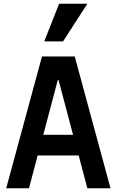

<svg xmlns="http://www.w3.org/2000/svg" viewBox="-20 -1000 620 1020"><path d="M134 0 180 -174H398L444 0H567L377 -700H203L13 0ZM210 -284 287 -575H291L368 -284ZM444 -980H294L215 -780H315Z"/></svg>

Font: CommitMono-dimboump
Style: Bold
Weight: 700
Monospace: yes
Designer: Eigil Nikolajsen
Foundry: Eigil Nikolajsen
Version: Version 1.143